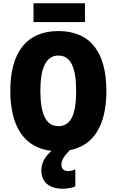

<svg xmlns="http://www.w3.org/2000/svg" viewBox="-20 -915 714 1175"><path d="M500 -895H185V-780H500ZM356 94C356 66 368 45 407 4C557 -25 631 -153 631 -358C631 -593 535 -725 337 -725C141 -725 43 -592 43 -359C43 -142 128 -10 295 8C248 50 233 91 233 128C233 198 280 240 363 240C397 240 423 233 441 226V121C430 127 414 132 396 132C371 132 356 117 356 94ZM227 -358C227 -500 262 -575 337 -575C413 -575 446 -502 446 -358C446 -214 414 -143 337 -143C262 -143 227 -217 227 -358Z"/></svg>

Font: Noto Sans Condensed Black
Style: Regular
Weight: 900
Width: 3
Designer: Monotype Design Team
Foundry: Monotype Imaging Inc.
Version: Version 2.013